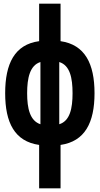

<svg xmlns="http://www.w3.org/2000/svg" viewBox="-20 -780 540 1040"><path d="M192 240H308V5C440 -14 492 -116 492 -275C492 -435 440 -538 308 -557V-760H192V-557C59 -539 8 -435 8 -275C8 -116 59 -14 192 5ZM373 -275C373 -193 359 -125 301 -107V-444C359 -426 373 -358 373 -275ZM127 -275C127 -358 142 -426 199 -444V-107C142 -126 127 -193 127 -275Z"/></svg>

Font: Noto Sans Mono ExtraCondensed ExtraBold
Style: Regular
Weight: 800
Width: 2
Designer: Monotype Design Team
Foundry: Monotype Imaging Inc.
Version: Version 2.014